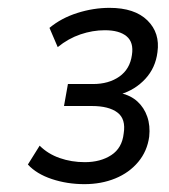

<svg xmlns="http://www.w3.org/2000/svg" viewBox="-20 -729 430 489"><path d="M195 -260Q151 -260 112 -273Q73 -286 51 -310L81 -358Q102 -337 132 -326.5Q162 -316 196 -316Q236 -316 263.5 -334Q291 -352 295 -389Q301 -426 279 -442.5Q257 -459 214 -459H143L153 -515H217Q257 -515 284 -534Q311 -553 316 -589Q321 -621 302.5 -636.5Q284 -652 247 -652Q216 -652 185 -641.5Q154 -631 127 -609L106 -658Q136 -683 177 -696Q218 -709 259 -709Q323 -709 355.5 -677Q388 -645 381 -596Q376 -556 350 -528Q324 -500 287 -489V-492Q313 -486 330 -470.5Q347 -455 355 -432Q363 -409 360 -381Q355 -344 332 -316.5Q309 -289 273.5 -274.5Q238 -260 195 -260Z"/></svg>

Font: Nunito Sans 10pt SemiCondensed
Style: Italic
Weight: 400
Width: 4
Italic angle: -9°
Designer: Vernon Adams
Foundry: Vernon Adams
Version: Version 3.101;gftools[0.9.27]